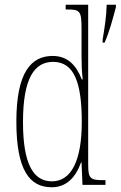

<svg xmlns="http://www.w3.org/2000/svg" viewBox="-20 -780 509 810"><path d="M413 -613V-600H421C440 -640 458 -708 469 -750V-760H430C429 -709 421 -662 413 -613ZM198 10C260 10 299 -31 322 -95H324L328 0H425V-20H415C361 -20 352 -27 352 -86V-760H257V-740H262C318 -740 324 -735 324 -656V-544C324 -509 325 -476 329 -445H325C302 -504 266 -544 202 -544C112 -544 49 -476 49 -267C49 -60 106 10 198 10ZM199 -15C121 -15 77 -87 77 -265C77 -452 126 -519 204 -519C294 -519 325 -429 325 -265C325 -103 281 -15 199 -15Z"/></svg>

Font: Noto Serif ExtraCondensed Thin
Style: Regular
Weight: 100
Width: 2
Designer: Monotype Design Team
Foundry: Monotype Imaging Inc.
Version: Version 2.013